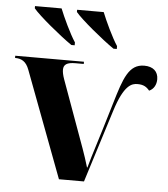

<svg xmlns="http://www.w3.org/2000/svg" viewBox="-54 -814 753 863"><g transform="rotate(5 322.5 -383.0)"><path d="M247 -606H262V-619C238 -655 204 -728 189 -766H69V-756C94 -725 193 -643 247 -606ZM437 -606H452V-619C428 -655 394 -728 379 -766H259V-756C284 -725 383 -643 437 -606ZM64 -478 244 0H357L460 -327C498 -449 534 -457 559 -457C586 -457 600 -448 613 -432C634 -441 645 -462 645 -486C645 -521 622 -542 582 -542C512 -542 491 -476 457 -362C397 -160 385 -131 367 -64H365C347 -125 330 -168 311 -221L228 -450C222 -467 219 -481 219 -492C219 -516 235 -526 272 -526H310V-536H0V-526C28 -526 50 -516 64 -478Z"/></g></svg>

Font: Noto Serif Display
Style: Bold
Weight: 700
Designer: Monotype Design Team
Foundry: Monotype Imaging Inc.
Version: Version 2.009